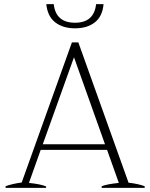

<svg xmlns="http://www.w3.org/2000/svg" viewBox="-20 -909 727 929"><path d="M204 -889H240Q250 -799 343 -799Q435 -799 445 -889H481Q476 -830 439 -801Q402 -772 343 -772Q284 -772 247 -801Q210 -830 204 -889ZM680 -8V0H472V-8Q497 -18 555 -24L498 -184H177L120 -24Q178 -18 203 -7V0H7V-8Q40 -20 85 -26L328 -704H359L602 -25Q648 -20 680 -8ZM488 -211 338 -632 187 -211Z"/></svg>

Font: Trirong ExtraLight
Style: Regular
Weight: 275
Designer: Katatrad Team
Foundry: CadsonDemak
Version: Version 1.001